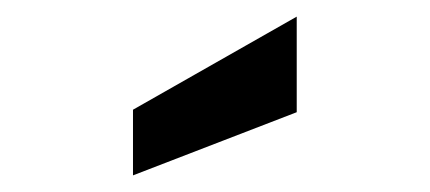

<svg xmlns="http://www.w3.org/2000/svg" viewBox="-20 -781 517 231"><path d="M337 -646 140 -570V-649L337 -761Z"/></svg>

Font: Cabin
Style: Bold
Weight: 700
Designer: Pablo Impallari
Foundry: Pablo Impallari. http://www.impallari.com Igino Marini. http://www.ikern.com
Version: Version 3.001;hotconv 1.0.109;makeotfexe 2.5.65596